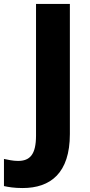

<svg xmlns="http://www.w3.org/2000/svg" viewBox="-96 -734 457 970"><path d="M18 216C159 216 257 141 257 -57V-714H86V-49C86 47 55 79 -5 79C-32 79 -55 73 -76 69V206C-54 211 -24 216 18 216Z"/></svg>

Font: Noto Sans Telugu ExtraBold
Style: Regular
Weight: 800
Designer: Jelle Bosma - Monotype Design Team
Foundry: Monotype Imaging Inc.
Version: Version 2.005